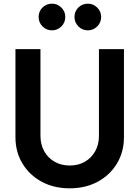

<svg xmlns="http://www.w3.org/2000/svg" viewBox="-20 -1012 758 1044"><path d="M359 12Q445 12 511.5 -24Q578 -60 616 -123Q654 -186 654 -266V-745H518V-273Q518 -226 497.5 -189.5Q477 -153 441.5 -132.5Q406 -112 359 -112Q313 -112 277 -132.5Q241 -153 220.5 -189.5Q200 -226 200 -273V-745H64V-266Q64 -186 102 -123Q140 -60 206.5 -24Q273 12 359 12ZM263 -847Q292 -847 313.5 -868Q335 -889 335 -920Q335 -950 313.5 -971Q292 -992 263 -992Q232 -992 211 -971Q190 -950 190 -920Q190 -890 211 -868.5Q232 -847 263 -847ZM458 -847Q487 -847 508.5 -868Q530 -889 530 -920Q530 -950 508.5 -971Q487 -992 458 -992Q427 -992 406 -971Q385 -950 385 -920Q385 -890 406 -868.5Q427 -847 458 -847Z"/></svg>

Font: Plus Jakarta Sans
Style: Bold
Weight: 700
Designer: Gumpita Rahayu
Foundry: Tokotype
Version: Version 2.004; ttfautohint (v1.8.3)